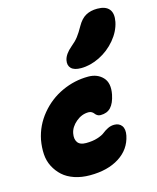

<svg xmlns="http://www.w3.org/2000/svg" viewBox="-118 -892 783 956"><g transform="rotate(-15 274.0 -414.0)"><path d="M321.8 -544.9Q286.6 -544.9 271.2 -560.3Q255.9 -575.7 261.2 -602.1Q267.6 -632.3 303.2 -662.1Q326.2 -680.7 340.6 -699.5Q355 -718.3 372.1 -749Q391.1 -782.7 416 -796.4Q440.9 -810.1 475.1 -810.1Q517.6 -810.1 535.9 -788.1Q554.2 -766.1 545.9 -723.1Q536.1 -675.8 501.2 -634.3Q466.3 -592.8 418 -568.8Q369.6 -544.9 321.8 -544.9ZM227.1 -18.1Q183.1 -18.1 147.2 -30.3Q111.3 -42.5 87.6 -64Q64 -85.4 48.8 -114.7Q33.7 -144 31.5 -178.7Q29.3 -213.4 36.1 -252Q50.3 -322.8 96.7 -378.9Q143.1 -435.1 208.3 -465.1Q273.4 -495.1 344.2 -495.1Q391.1 -495.1 419.2 -465.3Q447.3 -435.5 436 -377.9Q427.2 -335 408 -314.5Q388.7 -293.9 355 -293.9Q345.2 -293.9 338.1 -298.6Q331.1 -303.2 327.4 -308.6Q323.7 -314 316.7 -318.6Q309.6 -323.2 299.8 -323.2Q264.6 -323.2 234.9 -298.1Q205.1 -272.9 199.2 -241.2Q193.8 -212.9 205.8 -195.6Q217.8 -178.2 249 -178.2Q283.2 -178.2 308.3 -186.3Q333.5 -194.3 345.5 -204.1Q357.4 -213.9 373.3 -221.9Q389.2 -230 407.2 -230Q432.6 -230 445.6 -212.2Q458.5 -194.3 452.1 -162.1Q438 -94.2 378.2 -56.2Q318.4 -18.1 227.1 -18.1Z"/></g></svg>

Font: Shantell Sans Irregular
Style: Italic
Weight: 800
Italic angle: -11.31°
Designer: Stephen Nixon, Anya Danilova, Shantell Martin
Foundry: Arrow Type
Version: Version 1.006;[9816181b4]